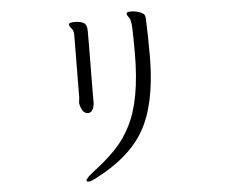

<svg xmlns="http://www.w3.org/2000/svg" viewBox="-55 -790 1110 930"><g transform="rotate(-5 500.0 -324.5)"><path d="M398 -590 396 -342V-302Q396 -286 389 -271Q382 -256 369 -254H364Q336 -254 326 -304V-308L329 -334V-362L331 -612V-639Q331 -658 320.5 -669.5Q310 -681 310 -689V-691Q313 -699 339.5 -699Q366 -699 382 -690Q398 -681 398 -651ZM684 -671Q687 -612 687 -513V-482Q683 -264 612 -142Q544 -23 379 62Q351 77 340 77Q329 77 329 72Q329 61 363 34Q426 -13 473.5 -61.5Q521 -110 552 -172Q616 -295 616 -525Q616 -612 614 -649.5Q612 -687 602.5 -698Q593 -709 593 -717V-719Q595 -726 614.5 -726Q634 -726 654.5 -719Q675 -712 679.5 -703Q684 -694 684 -679Z"/></g></svg>

Font: LXGW WenKai Mono Lite
Style: Regular
Weight: 400
Monospace: yes
Designer: LXGW / Fontworks Inc.
Foundry: LXGW / Fontworks Inc.
Version: Version 1.520; June 14, 2025